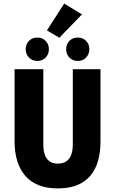

<svg xmlns="http://www.w3.org/2000/svg" viewBox="-20 -1036 640 1068"><path d="M302 12Q240 12 195 -6Q150 -24 120.5 -58Q91 -92 76 -140.5Q61 -189 61 -251V-651H221V-234Q221 -200 229 -176Q237 -152 255 -139Q273 -126 302 -126Q331 -126 349.5 -139Q368 -152 376.5 -176Q385 -200 385 -234V-651H539V-251Q539 -189 525 -140.5Q511 -92 482 -58Q453 -24 408.5 -6Q364 12 302 12ZM188 -697Q159 -697 141 -716Q123 -735 123 -762Q123 -790 141 -808.5Q159 -827 188 -827Q216 -827 234 -808.5Q252 -790 252 -762Q252 -735 234 -716Q216 -697 188 -697ZM412 -697Q384 -697 366 -716Q348 -735 348 -762Q348 -790 366 -808.5Q384 -827 412 -827Q441 -827 459 -808.5Q477 -790 477 -762Q477 -735 459 -716Q441 -697 412 -697ZM310 -826 241 -867 337 -1016 436 -956Z"/></svg>

Font: Source Code Pro ExtraLight ExtraBold
Style: Regular
Weight: 800
Monospace: yes
Version: Version 1.018;hotconv 1.0.116;makeotfexe 2.5.65601